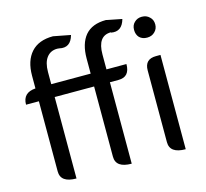

<svg xmlns="http://www.w3.org/2000/svg" viewBox="-114 -939 1145 1068"><g transform="rotate(-15 459.0 -404.5)"><path d="M516 0Q425 0 425 -65V-469H198V0Q107 0 107 -65V-469H33Q33 -538 107 -543V-616Q107 -702 150 -750Q193 -798 276 -798L375 -779Q356 -709 292 -724L281 -725Q242 -725 220 -696Q198 -667 198 -613V-543H425V-630Q425 -715 464 -762Q504 -809 584 -809L674 -791Q655 -722 593 -734V-736Q516 -736 516 -629V-543H631Q631 -469 566 -469H516V0ZM827 0Q736 0 736 -65V-478Q736 -543 801 -543H827V0ZM737 -671Q721 -688 721 -715Q721 -742 738 -758Q755 -775 781 -775Q808 -775 825 -758Q843 -742 843 -715Q843 -689 825 -672Q808 -655 781 -655Q754 -655 737 -671Z"/></g></svg>

Font: Swei Toothpaste CJK TC
Style: Regular
Weight: 400
Version: Version 1.0